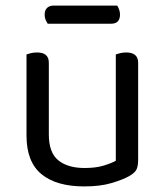

<svg xmlns="http://www.w3.org/2000/svg" viewBox="-20 -655 590 688"><path d="M75 -460Q80 -462 90.5 -464.5Q101 -467 113 -467Q155 -467 155 -430V-173Q155 -108 189 -80.5Q223 -53 283 -53Q323 -53 351 -61.5Q379 -70 395 -79V-460Q400 -462 410.5 -464.5Q421 -467 432 -467Q475 -467 475 -430V-82Q475 -61 469.5 -48.5Q464 -36 443 -24Q420 -11 379.5 1Q339 13 282 13Q182 13 128.5 -31Q75 -75 75 -169ZM151 -570Q147 -576 143.5 -584Q140 -592 140 -602Q140 -619 149 -627Q158 -635 172 -635H400Q404 -629 407 -620.5Q410 -612 410 -603Q410 -570 378 -570Z"/></svg>

Font: Baloo Da 2
Style: Regular
Weight: 400
Designer: Noopur Datye, Sulekha Rajkumar and Ek Type
Foundry: Ek Type
Version: Version 1.640;hotconv 1.0.111;makeotfexe 2.5.65597; ttfautoh